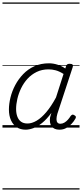

<svg xmlns="http://www.w3.org/2000/svg" viewBox="-20 -1030 662 1550"><path d="M187 17Q145 17 115 -3Q85 -23 68.5 -59.5Q52 -96 52 -146Q52 -191 64.5 -242.5Q77 -294 103 -343Q129 -392 167.5 -432Q206 -472 258 -495.5Q310 -519 376 -519Q409 -519 444 -508Q479 -497 507 -477L513 -495Q517 -507 523.5 -511Q530 -515 543 -515Q562 -515 566.5 -507.5Q571 -500 567 -488L443 -111Q436 -86 436 -68Q436 -50 444 -40.5Q452 -31 467 -31Q484 -31 499.5 -40Q515 -49 528 -63.5Q541 -78 550 -93Q555 -100 562.5 -103.5Q570 -107 580 -100Q592 -94 592.5 -86Q593 -78 588 -71Q577 -51 558.5 -31Q540 -11 515.5 3Q491 17 460 17Q438 17 422 10Q406 3 396.5 -10Q387 -23 384 -41Q381 -59 384 -81Q387 -91 389.5 -100.5Q392 -110 395 -119Q357 -67 319.5 -37Q282 -7 248 5Q214 17 187 17ZM110 -150Q110 -115 120 -88.5Q130 -62 150 -47.5Q170 -33 202 -33Q237 -33 275.5 -55.5Q314 -78 353.5 -124.5Q393 -171 432 -243L493 -433Q458 -455 429 -462.5Q400 -470 372 -470Q318 -470 275.5 -449Q233 -428 202 -394Q171 -360 150.5 -317.5Q130 -275 120 -231.5Q110 -188 110 -150ZM0 490H622V500H0ZM0 -20H622V0H0ZM0 -505H622V-500H0ZM0 -1010H622V-1000H0Z"/></svg>

Font: Playwrite MX Guides
Style: Regular
Weight: 400
Designer: Veronika Burian, José Scaglione
Foundry: TypeTogether
Version: Version 1.003